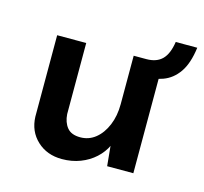

<svg xmlns="http://www.w3.org/2000/svg" viewBox="-83 -605 759 715"><g transform="rotate(15 296.5 -247.5)"><path d="M213 18Q155 18 117 -17.5Q79 -53 77 -109V-423H189V-149Q191 -118 207 -98Q223 -78 258 -78Q291 -78 316.5 -98.5Q342 -119 357 -155Q372 -191 372 -236V-423H484V0H383L374 -93L377 -79Q364 -51 340 -29Q316 -7 283.5 5.5Q251 18 213 18ZM421 -423Q460 -423 481.5 -444.5Q503 -466 510 -513H593Q585 -451 561 -416.5Q537 -382 501 -369Q465 -356 421 -356Z"/></g></svg>

Font: Josefin Sans Thin SemiBold
Style: Regular
Weight: 600
Version: Version 2.000